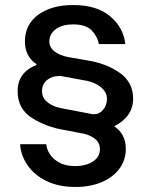

<svg xmlns="http://www.w3.org/2000/svg" viewBox="-20 -734 595 763"><path d="M50 -372Q50 -446 125 -476V-479Q79 -510 79 -569Q79 -637 132 -675.5Q185 -714 271 -714Q365 -714 418 -669Q471 -624 478 -559H373Q367 -590 344 -613.5Q321 -637 271 -637Q226 -637 201 -617.5Q176 -598 176 -570Q176 -545 197.5 -529Q219 -513 252 -507L327 -494Q403 -482 456 -444.5Q509 -407 509 -342Q509 -306 490 -278.5Q471 -251 435 -233V-231Q456 -218 468 -195Q480 -172 480 -143Q480 -98 454.5 -63.5Q429 -29 383.5 -10Q338 9 280 9Q212 9 163 -15.5Q114 -40 88 -79.5Q62 -119 60 -161H164Q165 -143 177 -123Q189 -103 214.5 -88.5Q240 -74 279 -74Q321 -74 349 -92Q377 -110 377 -141Q377 -169 354 -185Q331 -201 300 -205L233 -218Q165 -229 107.5 -265Q50 -301 50 -372ZM171 -326Q194 -308 234 -302L349 -280Q351 -280 353 -280Q375 -280 390 -298Q405 -316 405 -341Q405 -370 377 -390.5Q349 -411 307 -416L222 -432Q219 -432 215 -432Q187 -432 167 -416Q147 -400 147 -372Q147 -343 171 -326Z"/></svg>

Font: Lopes Sans Medium
Style: Regular
Weight: 500
Designer: Gabriel Lam, Diego Maldonado
Foundry: TypeRant, Foresti Design
Version: Version 4.000